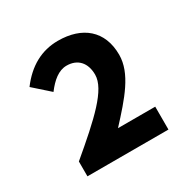

<svg xmlns="http://www.w3.org/2000/svg" viewBox="-113 -990 649 661"><g transform="rotate(-30 212.0 -659.5)"><path d="M53 -491V-432H375V-523H227C298 -600 357 -666 357 -740C357 -836 294 -887 198 -887C133 -887 78 -857 34 -798L97 -742C122 -775 149 -798 181 -798C225 -798 251 -769 251 -722C251 -663 173 -592 53 -491Z"/></g></svg>

Font: Bithumb Trading Sans Bold
Style: Bold
Weight: 700
Designer: Ham Hyungwon
Foundry: Bithumb
Version: Version 0.500;FEAKit 1.0